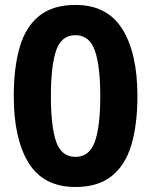

<svg xmlns="http://www.w3.org/2000/svg" viewBox="-20 -745 612 775"><path d="M534.7 -356.9Q534.7 -243.2 510.3 -160.2Q485.8 -78.1 430.7 -34.2Q375.5 9.8 284.7 9.8Q155.8 9.8 95.7 -87.2Q35.6 -184.1 35.6 -356.9Q35.6 -472.7 59.6 -554.7Q83.5 -637.2 138.7 -681.2Q193.8 -725.1 284.7 -725.1Q412.6 -725.1 473.6 -627.9Q534.7 -530.8 534.7 -356.9ZM185.5 -356.9Q185.5 -234.4 206.5 -173.3Q228 -111.8 284.7 -111.8Q340.8 -111.8 362.8 -172.9Q384.8 -233.9 384.8 -356.9Q384.8 -479 362.8 -541Q340.8 -603 284.7 -603Q227.5 -603 206.5 -541Q185.5 -479.5 185.5 -356.9Z"/></svg>

Font: Nokora
Style: Bold
Weight: 700
Designer: Danh Hong
Version: Version 8.000; ttfautohint (v1.8.3)